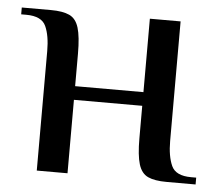

<svg xmlns="http://www.w3.org/2000/svg" viewBox="-41 -515 635 560"><g transform="rotate(5 276.5 -235.0)"><path d="M86 0V-350Q86 -395 73.5 -422.5Q61 -450 16 -450H1V-470H86Q121 -470 140.5 -461Q160 -452 168 -426Q176 -400 176 -350V-255H376V-470H466V-120Q466 -75 478.5 -47.5Q491 -20 536 -20H551V0H466Q431 0 411.5 -9Q392 -18 384 -44Q376 -70 376 -120V-215H176V0Z"/></g></svg>

Font: El Messiri
Style: Regular
Weight: 400
Designer: Mohamed Gaber
Foundry: Kief Type Foundry
Version: Version 2.020